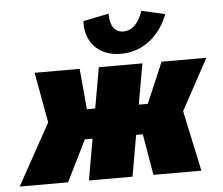

<svg xmlns="http://www.w3.org/2000/svg" viewBox="-111 -710 888 765"><g transform="rotate(-5 333.5 -327.5)"><path d="M-62.5 0H130.9L212.4 -164.6H243.2L214.4 0H388.7L417.5 -164.6H444.3L472.2 0H664.1L612.3 -242.2L723.1 -446.3H543.9L474.6 -283.7H438.5L467.3 -446.3H293L264.2 -283.7H231L216.3 -446.3H36.1L72.8 -245.1ZM385.3 -491.7C481 -491.7 545.4 -556.2 575.2 -633.8L481.4 -655.3C464.4 -607.9 439.9 -579.6 403.3 -579.6C366.2 -579.6 349.1 -610.8 350.6 -655.3L248 -634.8C242.2 -558.6 290 -491.7 385.3 -491.7Z"/></g></svg>

Font: Roboto Flex Super Cond Black
Style: Italic
Weight: 900
Width: 3
Italic angle: -10°
Designer: Berlow after Robertson
Foundry: Google
Version: Version 3.200;Glyphs 3.3 (3311)